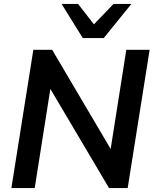

<svg xmlns="http://www.w3.org/2000/svg" viewBox="-20 -959 787 979"><path d="M38 0 150 -705H246L564 -166H539L624 -705H743L631 0H536L217 -539H242L157 0ZM402 -765 294 -939H378L459 -835L559 -939H650L509 -765Z"/></svg>

Font: Nunito Sans 12pt
Style: Bold Italic
Weight: 700
Italic angle: -9°
Designer: Vernon Adams
Foundry: Vernon Adams
Version: Version 3.101;gftools[0.9.27]